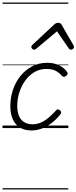

<svg xmlns="http://www.w3.org/2000/svg" viewBox="-20 -1018 608 1526"><path d="M230 19Q175 19 137 -5Q99 -29 80.5 -72.5Q62 -116 62 -174Q62 -241 82.5 -303Q103 -365 142 -413.5Q181 -462 235 -490.5Q289 -519 355 -519Q409 -519 450.5 -498.5Q492 -478 513 -446Q519 -438 517.5 -430.5Q516 -423 505 -415Q496 -407 487.5 -407.5Q479 -408 472 -415Q452 -439 424 -454.5Q396 -470 349 -470Q296 -470 253.5 -445Q211 -420 180.5 -377.5Q150 -335 133.5 -283Q117 -231 117 -176Q117 -131 130.5 -98Q144 -65 170.5 -48Q197 -31 236 -30Q274 -30 306.5 -44.5Q339 -59 368.5 -84.5Q398 -110 426 -141Q434 -151 442.5 -148.5Q451 -146 458 -140Q465 -134 466 -126Q467 -118 460 -109Q427 -68 389.5 -39.5Q352 -11 311.5 4Q271 19 230 19ZM251 -623Q243 -623 236 -630Q229 -637 229 -645Q229 -650 231.5 -654Q234 -658 238 -662L413 -825Q421 -832 428 -834.5Q435 -837 444 -837Q451 -837 457 -834Q463 -831 468 -824L563 -660Q566 -655 567 -651.5Q568 -648 568 -644Q568 -635 559.5 -629Q551 -623 544 -623Q538 -623 533.5 -626Q529 -629 526 -634L433 -769L272 -634Q266 -629 261.5 -626Q257 -623 251 -623ZM0 478H523V488H0ZM0 -20H523V0H0ZM0 -505H523V-500H0ZM0 -998H523V-988H0Z"/></svg>

Font: Playwrite AU SA Guides
Style: Regular
Weight: 400
Designer: Veronika Burian, José Scaglione
Foundry: TypeTogether
Version: Version 1.003